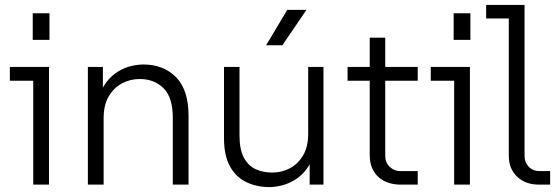

<svg xmlns="http://www.w3.org/2000/svg" viewBox="-20 -750 2275 780"><path d="M115 0V-450L144 -422H20V-478H179V0ZM113 -588V-696H181V-588Z M337 0V-478H398V-350H381Q392 -390 412.5 -416.5Q433 -443 459 -459Q485 -475 512 -481.5Q539 -488 563 -488Q644 -488 695 -436.5Q746 -385 746 -279V0H682V-271Q682 -355 644 -392Q606 -429 548 -429Q508 -429 475 -411Q442 -393 421.5 -358Q401 -323 401 -270V0Z M1075 10Q1022 10 980 -10.5Q938 -31 914 -74.5Q890 -118 890 -189V-478H953V-199Q953 -143 970.5 -110Q988 -77 1018 -63Q1048 -49 1086 -49Q1125 -49 1158 -66.5Q1191 -84 1211.5 -119Q1232 -154 1232 -206V-478H1294V0H1238V-128H1256Q1245 -89 1225 -62.5Q1205 -36 1179 -20Q1153 -4 1126 3Q1099 10 1075 10ZM1061 -566 1147 -710H1225L1127 -566Z M1606 0Q1582 0 1559.5 -7Q1537 -14 1519.5 -29Q1502 -44 1492 -66.5Q1482 -89 1482 -121V-597H1545V-117Q1545 -90 1563 -72.5Q1581 -55 1606 -55H1677V0ZM1392 -422V-478H1677V-422Z M1825 0V-450L1854 -422H1730V-478H1889V0ZM1823 -588V-696H1891V-588Z M2169 0Q2115 0 2081 -32Q2047 -64 2047 -117V-703L2075 -675H1955V-730H2111V-116Q2111 -90 2128 -72.5Q2145 -55 2172 -55H2215V0Z"/></svg>

Font: SUSE Thin Light
Style: Regular
Weight: 300
Version: Version 1.000